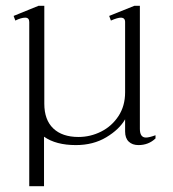

<svg xmlns="http://www.w3.org/2000/svg" viewBox="-20 -491 597 663"><path d="M517 -24V-13Q493 10 458 10Q437 10 424.5 -2Q412 -14 412 -37V-79Q392 -44 347 -17Q302 10 242 10Q173 10 132 -19V152H81V-152V-415Q81 -430 67 -430Q53 -430 33 -420L27 -436L113 -471H133V-133Q133 -77 164 -47.5Q195 -18 251 -18Q292 -18 329 -36.5Q366 -55 389 -90Q412 -125 412 -172V-415Q412 -430 397 -430Q386 -430 363 -420L357 -436L444 -471H463V-46Q463 -16 484 -16Q495 -16 517 -24Z"/></svg>

Font: Taviraj ExtraLight
Style: Regular
Weight: 275
Designer: Katatrad Team
Foundry: CadsonDemak
Version: Version 1.001